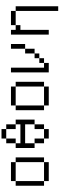

<svg xmlns="http://www.w3.org/2000/svg" viewBox="855 -1520 790 2540"><g transform="rotate(-90 1250.0 -250.0)"><path d="M125 -62.5V0H375V-62.5ZM125 -62.5Q125 -62.5 125 -437.5H62.5Q62.5 -437.5 62.5 -62.5ZM375 -62.5H437.5Q437.5 -62.5 437.5 -437.5H375Q375 -437.5 375 -62.5ZM125 -437.5H375V-500H125Z M687.5 -62.5V0H812.5V-62.5ZM687.5 -62.5Q687.5 -62.5 687.5 -187.5H625Q625 -187.5 625 -62.5ZM812.5 -62.5H875Q875 -62.5 875 -187.5H812.5Q812.5 -187.5 812.5 -62.5ZM625 -187.5Q625 -187.5 625 -312.5H875Q875 -312.5 875 -187.5H937.5Q937.5 -187.5 937.5 -437.5H875V-375H625V-437.5H562.5Q562.5 -437.5 562.5 -187.5ZM625 -437.5H687.5Q687.5 -437.5 687.5 -562.5H625Q625 -562.5 625 -437.5ZM875 -437.5Q875 -437.5 875 -562.5H812.5Q812.5 -562.5 812.5 -437.5ZM687.5 -562.5H812.5V-625H687.5Z M1125 -62.5V0H1375V-62.5ZM1125 -62.5Q1125 -62.5 1125 -437.5H1062.5Q1062.5 -437.5 1062.5 -62.5ZM1375 -62.5H1437.5Q1437.5 -62.5 1437.5 -437.5H1375Q1375 -437.5 1375 -62.5ZM1125 -437.5H1375V-500H1125Z M1562.5 -500Q1562.5 -500 1562.5 0H1687.5V-62.5H1625V-500ZM1687.5 -62.5H1750V-125H1687.5ZM1750 -125H1812.5V-187.5H1750ZM1812.5 -187.5H1875Q1875 -187.5 1875 -312.5H1812.5Q1812.5 -312.5 1812.5 -187.5ZM1875 -312.5H1937.5V-500H1875Z M2375 -437.5V125H2437.5V-437.5ZM2062.5 -500Q2062.5 -500 2062.5 0H2125Q2125 0 2125 -375H2187.5V-437.5H2125V-500ZM2187.5 -437.5H2375V-500H2187.5Z"/></g></svg>

Font: Unifont
Style: Regular
Weight: 500
Version: Version 13.0.05